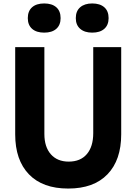

<svg xmlns="http://www.w3.org/2000/svg" viewBox="-20 -1073 790 1112"><path d="M68 -800H237V-297Q237 -222 274.5 -179.5Q312 -137 378 -137Q446 -137 483 -180.5Q520 -224 520 -302V-800H682V-295Q682 -146 602.5 -63.5Q523 19 375 19Q227 19 147.5 -63.5Q68 -146 68 -295ZM236 -884Q191 -884 166 -906Q141 -928 141 -968Q141 -1009 166 -1031Q191 -1053 236 -1053Q281 -1053 306 -1031Q331 -1009 331 -968Q331 -928 306 -906Q281 -884 236 -884ZM514 -884Q470 -884 444.5 -906Q419 -928 419 -968Q419 -1009 444.5 -1031Q470 -1053 514 -1053Q559 -1053 584 -1031Q609 -1009 609 -968Q609 -928 584 -906Q559 -884 514 -884Z"/></svg>

Font: Martian Mono SemiExpanded
Style: Bold
Weight: 700
Width: 6
Designer: Roman Shamin
Foundry: Evil Martians
Version: Version 1.000